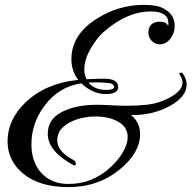

<svg xmlns="http://www.w3.org/2000/svg" viewBox="-20 -723 786 788"><path d="M261 45Q141 45 73 -12Q11 -65 11 -143Q11 -232 85 -303Q168 -382 301 -395Q273 -432 273 -480Q273 -582 380 -648Q468 -703 571 -703Q598 -703 620 -699Q642 -695 658 -684Q697 -662 697 -615Q697 -587 679 -564Q661 -541 636 -541Q617 -541 603 -555Q589 -569 589 -589Q590 -634 637 -634Q664 -634 670 -616Q671 -619 671 -622Q671 -625 671 -628Q671 -676 599 -676Q502 -676 408 -594Q392 -581 378.5 -563Q365 -545 353 -525Q326 -479 326 -438Q326 -416 335 -398Q361 -399 379 -399.5Q397 -400 407 -400Q465 -400 465 -366Q465 -337 415 -337Q360 -337 314 -381Q220 -367 162 -288Q109 -217 109 -130Q109 -62 146 -17Q189 32 261 32Q359 32 433 -36Q464 -64 484 -97.5Q504 -131 504 -161Q504 -180 494.5 -196.5Q485 -213 464 -224Q427 -245 372 -245Q333 -245 297 -233.5Q261 -222 238 -200.5Q215 -179 215 -147Q215 -101 282 -66Q291 -62 291 -50Q291 -44 286 -44Q283 -44 282 -45Q176 -102 176 -174Q176 -233 233 -263Q290 -293 378 -293Q401 -293 434.5 -291Q468 -289 505 -289Q543 -289 581 -293Q619 -297 650 -310Q729 -343 729 -384Q729 -399 720 -412Q711 -425 723 -425Q728 -425 731 -420Q746 -398 746 -376Q746 -325 675 -287Q604 -249 518 -251Q555 -220 555 -173Q555 -96 472 -28Q383 45 261 45ZM415 -354Q448 -354 448 -366Q448 -382 417 -383Q406 -384 395 -384.5Q384 -385 373 -385Q366 -385 358.5 -384.5Q351 -384 343 -384Q369 -354 415 -354Z"/></svg>

Font: Carattere
Style: Regular
Weight: 400
Designer: Robert E. Leuschke
Foundry: Robert E. Leuschke
Version: Version 1.010; ttfautohint (v1.8.3)